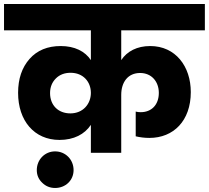

<svg xmlns="http://www.w3.org/2000/svg" viewBox="-37 -760 1039 955"><path d="M415 -609V-461C386 -505 334 -531 265 -531C200 -531 148 -510 110 -467C72 -424 53 -368 53 -298C53 -160 133 -64 259 -64C330 -64 384 -92 415 -139V0H566V-288C566 -351 599 -397 660 -397C716 -397 753 -355 753 -298C753 -238 716 -202 663 -202C654 -202 645 -203 638 -205V-82C659 -77 682 -74 706 -74C826 -74 912 -159 912 -302C912 -430 836 -531 710 -531C645 -531 595 -505 566 -461V-609H982V-740H-17V-609ZM241 -370C260 -389 285 -398 314 -398C377 -398 415 -353 415 -298C415 -243 376 -196 313 -196C253 -196 212 -236 212 -297C212 -327 222 -351 241 -370ZM173 149C190 166 212 175 237 175C289 175 329 137 329 86C329 34 289 -7 237 -7C186 -7 146 34 146 86C146 111 155 132 173 149Z"/></svg>

Font: Poppins
Style: Bold
Weight: 700
Designer: Ninad Kale (Devanagari), Jonny Pinhorn (Latin)
Foundry: Indian Type Foundry
Version: 4.004